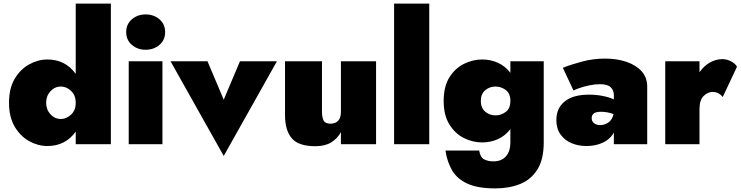

<svg xmlns="http://www.w3.org/2000/svg" viewBox="-20 -800 4113 1065"><path d="M30 -230Q30 -310 61.5 -363Q93 -416 142 -443Q191 -470 243 -470Q343 -470 400 -390V-780H595V0H400V-70Q343 10 243 10Q191 10 142 -17Q93 -44 61.5 -97.5Q30 -151 30 -230ZM236 -230Q236 -192 260 -166Q284 -140 318 -140Q348 -140 374 -164Q400 -188 400 -230Q400 -272 374 -296Q348 -320 318 -320Q284 -320 260 -294Q236 -268 236 -230Z M680 -622Q680 -666 711.5 -693Q743 -720 788 -720Q833 -720 864.5 -693Q896 -666 896 -622Q896 -578 864.5 -551Q833 -524 788 -524Q743 -524 711.5 -551Q680 -578 680 -622ZM694 -460H881V0H694Z M926 -460H1131L1221 -247L1311 -460H1516L1221 65Z M1766 -180Q1766 -149 1775 -131.5Q1784 -114 1814 -114Q1840 -114 1855.5 -130Q1871 -146 1871 -180V-460H2066V0H1871V-67Q1852 -32 1817.5 -10.5Q1783 11 1729 11Q1635 11 1598 -33.5Q1561 -78 1561 -160V-460H1766Z M2166 -780H2361V0H2166Z M2451 35H2638Q2644 73 2665.5 84Q2687 95 2717 95Q2762 95 2786.5 67Q2811 39 2811 -10V-84Q2783 -47 2742.5 -28.5Q2702 -10 2654 -10Q2602 -10 2553 -34.5Q2504 -59 2472.5 -110Q2441 -161 2441 -240Q2441 -320 2472.5 -370.5Q2504 -421 2553 -445.5Q2602 -470 2654 -470Q2702 -470 2742.5 -451.5Q2783 -433 2811 -396V-460H2996V-10Q2996 84 2961 140Q2926 196 2865.5 220.5Q2805 245 2727 245Q2630 245 2572.5 218.5Q2515 192 2487.5 144.5Q2460 97 2451 35ZM2647 -240Q2647 -202 2671 -181Q2695 -160 2729 -160Q2759 -160 2785 -179Q2811 -198 2811 -240Q2811 -282 2785 -301Q2759 -320 2729 -320Q2695 -320 2671 -299Q2647 -278 2647 -240Z M3161 -298 3102 -424Q3150 -443 3210.5 -459Q3271 -475 3337 -475Q3402 -475 3455 -457Q3508 -439 3539 -404.5Q3570 -370 3570 -320V0H3385V-65Q3365 -28 3324.5 -9Q3284 10 3233 10Q3188 10 3150 -6Q3112 -22 3089 -54.5Q3066 -87 3066 -134Q3066 -200 3112.5 -237.5Q3159 -275 3247 -275Q3286 -275 3322 -268Q3358 -261 3385 -249V-272Q3385 -298 3368 -315.5Q3351 -333 3308 -333Q3280 -333 3249 -326.5Q3218 -320 3194 -311.5Q3170 -303 3161 -298ZM3262 -145Q3262 -126 3276 -116Q3290 -106 3308 -106Q3333 -106 3354.5 -120.5Q3376 -135 3383 -167Q3350 -180 3314 -180Q3286 -180 3274 -171Q3262 -162 3262 -145Z M3989 -262Q3980 -274 3966 -282Q3952 -290 3932 -290Q3906 -290 3883 -267.5Q3860 -245 3860 -195V0H3670V-460H3860V-399Q3883 -433 3916.5 -452.5Q3950 -472 3987 -472Q4012 -472 4035.5 -459.5Q4059 -447 4068 -430Z"/></svg>

Font: Jost* Black
Style: Regular
Weight: 900
Version: Version 3.7